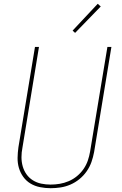

<svg xmlns="http://www.w3.org/2000/svg" viewBox="-20 -982 640 1010"><path d="M246 8Q218 8 190.5 2.5Q163 -3 140.5 -16.5Q118 -30 102.5 -51.5Q87 -73 79.5 -98.5Q72 -124 72.5 -152Q73 -180 77 -208L164 -735H185L98 -205Q93 -180 93 -155Q93 -130 99.5 -107Q106 -84 119.5 -65Q133 -46 153 -33.5Q173 -21 197 -16Q221 -11 246 -11Q270 -11 294 -15Q318 -19 341.5 -29Q365 -39 385 -55.5Q405 -72 419.5 -93Q434 -114 442 -137.5Q450 -161 454 -185L545 -735H566L475 -182Q470 -155 461 -129.5Q452 -104 436 -81Q420 -58 398 -40Q376 -22 350.5 -11Q325 0 298.5 4Q272 8 246 8ZM375 -809 362 -821 494 -962 510 -948Z"/></svg>

Font: Iosevka Curly ThExObl
Style: Regular
Weight: 100
Width: 7
Italic angle: -9°
Monospace: yes
Designer: Belleve Invis
Foundry: Belleve Invis
Version: Version 11.1.0; ttfautohint (v1.8.3)